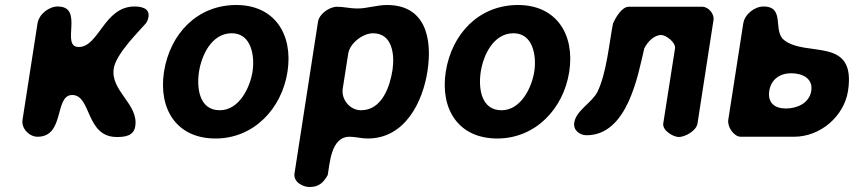

<svg xmlns="http://www.w3.org/2000/svg" viewBox="-20 -547 3421 768"><path d="M211 -521C176 -521 136 -491 130 -453L70 -67C65 -32 98 0 130 0C241 0 196 -167 269 -167C346 -167 322 1 447 1C477 1 515 -2 521 -42C535 -131 421 -183 435 -273C444 -333 541 -427 563 -453C571 -464 572 -470 574 -480C579 -515 544 -521 518 -521C396 -521 376 -359 295 -359C220 -359 319 -521 211 -521Z M636 -260C613 -110 687 7 842 7C995 7 1107 -112 1130 -260C1153 -410 1078 -527 925 -527C769 -527 660 -412 636 -260ZM776 -260C786 -325 826 -414 907 -414C985 -414 1000 -324 990 -260C980 -197 937 -106 859 -106C777 -106 766 -195 776 -260Z M1328 -520C1298 -520 1257 -492 1252 -460L1158 147C1153 181 1191 201 1218 201C1254 201 1273 185 1291 153C1299 109 1303 0 1378 0C1403 0 1425 7 1451 7C1600 7 1671 -139 1690 -263C1710 -395 1681 -527 1528 -527C1487 -527 1449 -513 1409 -513C1380 -513 1356 -520 1328 -520ZM1472 -414C1550 -414 1559 -328 1550 -267C1540 -203 1509 -106 1424 -106C1380 -106 1344 -149 1351 -193L1373 -333C1380 -376 1433 -414 1472 -414Z M1763 -260C1740 -110 1814 7 1969 7C2122 7 2234 -112 2257 -260C2280 -410 2205 -527 2052 -527C1896 -527 1787 -412 1763 -260ZM1903 -260C1913 -325 1953 -414 2034 -414C2112 -414 2127 -324 2117 -260C2107 -197 2064 -106 1986 -106C1904 -106 1893 -195 1903 -260Z M2625 -407C2644 -407 2684 -377 2680 -353L2633 -53C2629 -25 2673 1 2695 1C2720 1 2765 -23 2770 -53L2834 -467C2838 -491 2814 -520 2789 -520H2495C2467 -520 2442 -476 2432 -453C2417 -378 2407 -257 2370 -180C2348 -136 2285 -106 2277 -57C2272 -27 2298 -6 2326 -6C2491 -6 2532 -248 2557 -353C2569 -378 2595 -407 2625 -407Z M3034 -521C2999 -521 2959 -491 2953 -453L2893 -67C2889 -39 2916 0 2943 0H3156C3262 0 3356 -82 3372 -183C3406 -404 3205 -316 3116 -387C3070 -424 3122 -521 3034 -521ZM3057 -183C3064 -230 3100 -254 3145 -254C3190 -254 3233 -233 3225 -183C3217 -134 3168 -113 3123 -113C3078 -113 3050 -137 3057 -183Z"/></svg>

Font: Asimov Print
Style: Regular
Weight: 500
Designer: Google
Version: Version 2.000980: 2014